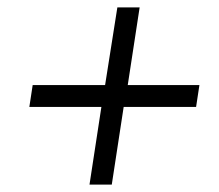

<svg xmlns="http://www.w3.org/2000/svg" viewBox="-20 -608 590 517"><path d="M508 -320H313L281 -111H221L253 -320H59L68 -379H263L296 -588H356L324 -379H517Z"/></svg>

Font: Bitter
Style: Italic
Weight: 400
Italic angle: -9°
Designer: Sol Matas, and Bitter project Authors
Foundry: Sol Matas
Version: Version 2.001